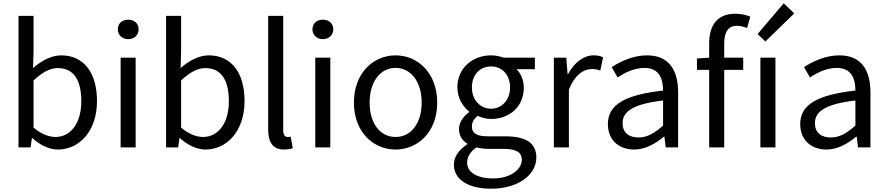

<svg xmlns="http://www.w3.org/2000/svg" viewBox="-20 -892 5369 1162"><path d="M331 13C456 13 567 -94 567 -281C567 -447 491 -557 350 -557C290 -557 229 -523 180 -480L183 -578V-796H92V0H165L173 -56H176C224 -12 281 13 331 13ZM316 -63C280 -63 231 -78 183 -120V-405C235 -454 283 -480 329 -480C432 -480 472 -399 472 -279C472 -144 406 -63 316 -63Z M710 0H801V-543H710ZM756 -655C792 -655 819 -680 819 -714C819 -751 792 -773 756 -773C720 -773 693 -751 693 -714C693 -680 720 -655 756 -655Z M1224 13C1349 13 1460 -94 1460 -281C1460 -447 1384 -557 1243 -557C1183 -557 1122 -523 1073 -480L1076 -578V-796H985V0H1058L1066 -56H1069C1117 -12 1174 13 1224 13ZM1209 -63C1173 -63 1124 -78 1076 -120V-405C1128 -454 1176 -480 1222 -480C1325 -480 1365 -399 1365 -279C1365 -144 1299 -63 1209 -63Z M1699 13C1723 13 1739 10 1752 5L1739 -65C1729 -63 1725 -63 1720 -63C1706 -63 1694 -74 1694 -102V-796H1603V-108C1603 -31 1631 13 1699 13Z M1888 0H1979V-543H1888ZM1934 -655C1970 -655 1997 -680 1997 -714C1997 -751 1970 -773 1934 -773C1898 -773 1871 -751 1871 -714C1871 -680 1898 -655 1934 -655Z M2374 13C2507 13 2626 -91 2626 -271C2626 -452 2507 -557 2374 -557C2241 -557 2122 -452 2122 -271C2122 -91 2241 13 2374 13ZM2374 -63C2280 -63 2217 -146 2217 -271C2217 -396 2280 -481 2374 -481C2468 -481 2532 -396 2532 -271C2532 -146 2468 -63 2374 -63Z M2952 250C3120 250 3226 163 3226 62C3226 -27 3163 -67 3037 -67H2931C2858 -67 2836 -91 2836 -126C2836 -156 2851 -174 2871 -191C2895 -179 2925 -172 2952 -172C3062 -172 3150 -245 3150 -361C3150 -408 3132 -448 3106 -473H3217V-543H3028C3009 -550 2982 -557 2952 -557C2842 -557 2748 -482 2748 -363C2748 -298 2783 -246 2819 -217V-213C2791 -193 2758 -157 2758 -112C2758 -69 2779 -40 2808 -23V-19C2757 14 2727 58 2727 104C2727 198 2819 250 2952 250ZM2952 -234C2889 -234 2836 -284 2836 -363C2836 -443 2888 -490 2952 -490C3016 -490 3067 -442 3067 -363C3067 -284 3014 -234 2952 -234ZM2965 188C2866 188 2807 150 2807 92C2807 60 2824 28 2863 0C2887 6 2913 9 2933 9H3027C3099 9 3138 26 3138 76C3138 133 3069 188 2965 188Z M3332 0H3423V-349C3459 -442 3515 -474 3560 -474C3582 -474 3595 -472 3613 -465L3630 -545C3613 -554 3596 -557 3572 -557C3511 -557 3456 -513 3418 -444H3415L3407 -543H3332Z M3818 13C3885 13 3946 -22 3998 -65H4001L4009 0H4084V-334C4084 -468 4028 -557 3896 -557C3809 -557 3732 -518 3682 -486L3718 -423C3761 -452 3818 -481 3881 -481C3970 -481 3993 -414 3993 -344C3762 -318 3659 -259 3659 -141C3659 -43 3727 13 3818 13ZM3844 -60C3790 -60 3748 -85 3748 -147C3748 -217 3810 -262 3993 -284V-132C3940 -85 3897 -60 3844 -60Z M4521 -791C4495 -802 4463 -809 4430 -809C4322 -809 4272 -740 4272 -630V-543L4198 -538V-469H4272V0H4363V-469H4478V-543H4363V-629C4363 -699 4388 -736 4440 -736C4459 -736 4481 -731 4501 -722Z M4582 0H4673V-543H4582ZM4612 -641 4787 -811 4723 -872 4565 -686Z M4982 13C5049 13 5110 -22 5162 -65H5165L5173 0H5248V-334C5248 -468 5192 -557 5060 -557C4973 -557 4896 -518 4846 -486L4882 -423C4925 -452 4982 -481 5045 -481C5134 -481 5157 -414 5157 -344C4926 -318 4823 -259 4823 -141C4823 -43 4891 13 4982 13ZM5008 -60C4954 -60 4912 -85 4912 -147C4912 -217 4974 -262 5157 -284V-132C5104 -85 5061 -60 5008 -60Z"/></svg>

Font: Squished Noto Sans CJK JP Regular
Style: Regular
Weight: 400
Designer: Ryoko NISHIZUKA (kana & ideographs); Paul D. Hunt (Latin, Greek & Cyrillic); Wenlong ZHANG (bopomofo); Sandoll Communica
Foundry: Adobe Systems Incorporated
Version: Version 1.004;PS 1.004;hotconv 1.0.82;makeotf.lib2.5.63406